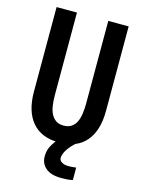

<svg xmlns="http://www.w3.org/2000/svg" viewBox="-129 -768 757 1019"><g transform="rotate(15 250.0 -259.0)"><path d="M250 -3Q153 -3 102.5 -62Q52 -121 52 -230V-694H164V-239Q164 -209 168 -182.5Q172 -156 182 -137Q192 -118 208.5 -107Q225 -96 250 -96Q275 -96 292 -107Q309 -118 318.5 -137Q328 -156 332 -182.5Q336 -209 336 -239V-694H448V-230Q448 -121 397.5 -62Q347 -3 250 -3ZM373 170Q359 174 342 175Q325 176 311 176Q254 176 225 151.5Q196 127 196 88Q196 76 198 63Q200 50 207 35Q214 20 226.5 3Q239 -14 259 -34H334V-16Q306 10 293 33Q280 56 280 74Q280 87 294 96Q308 105 331 105Q336 105 348 104.5Q360 104 373 102Z"/></g></svg>

Font: D2Coding
Style: Bold
Weight: 700
Monospace: yes
Designer: Yong-Rak Park; Jeong-Hwan Yoon; Sang-Min Lee;
Foundry: NHN Corporation
Version: Version 1.3.2; Build 20180524